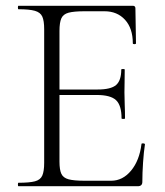

<svg xmlns="http://www.w3.org/2000/svg" viewBox="-20 -645 573 665"><path d="M457 0H44Q42 0 42 -6Q42 -12 44 -12Q82 -12 101 -17Q120 -22 126.5 -37Q133 -52 133 -81V-544Q133 -573 126.5 -587.5Q120 -602 101 -607.5Q82 -613 44 -613Q42 -613 42 -619Q42 -625 44 -625H440Q449 -625 449 -616L451 -495Q451 -492 445.5 -492Q440 -492 440 -495Q440 -547 413 -576.5Q386 -606 342 -606H273Q236 -606 217.5 -601Q199 -596 192.5 -581.5Q186 -567 186 -538V-85Q186 -57 192.5 -43Q199 -29 217.5 -24Q236 -19 273 -19H365Q405 -19 434 -54Q463 -89 470 -146Q470 -149 476 -148.5Q482 -148 482 -145Q478 -119 475.5 -82.5Q473 -46 473 -15Q473 0 457 0ZM401 -235Q401 -280 382 -298Q363 -316 315 -316H161V-335H318Q364 -335 382 -350.5Q400 -366 400 -404Q400 -406 406 -406Q412 -406 412 -404Q412 -375 411.5 -359Q411 -343 411 -325Q411 -303 412 -281.5Q413 -260 413 -235Q413 -233 407 -233Q401 -233 401 -235Z"/></svg>

Font: Cormorant Garamond Light
Style: Regular
Weight: 300
Designer: Christian Thalmann (Catharsis Fonts)
Foundry: Catharsis Fonts
Version: Version 4.001